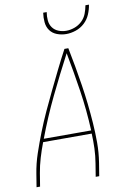

<svg xmlns="http://www.w3.org/2000/svg" viewBox="-102 -1014 705 1074"><g transform="rotate(-10 250.0 -477.5)"><path d="M16 0 28 -74Q37 -131 56 -187Q75 -243 97 -299Q119 -355 144 -409.5Q169 -464 195.5 -518.5Q222 -573 248.5 -627Q275 -681 304 -735H326Q337 -681 346.5 -627Q356 -573 364.5 -518.5Q373 -464 379 -409.5Q385 -355 389 -299Q393 -243 393 -187Q393 -131 384 -74L372 0H352L364 -74Q371 -116 372.5 -158Q374 -200 372 -242H96Q80 -200 67.5 -158Q55 -116 48 -74L36 0ZM103 -260H372Q367 -375 350 -487Q333 -599 312 -709Q254 -599 200 -487Q146 -375 103 -260ZM329 -815Q302 -815 277 -824.5Q252 -834 237.5 -854Q223 -874 220.5 -901Q218 -928 222 -955H242Q238 -932 240 -908.5Q242 -885 254.5 -867.5Q267 -850 288 -841.5Q309 -833 332 -833Q355 -833 379 -841.5Q403 -850 421.5 -867.5Q440 -885 449 -908.5Q458 -932 462 -955H482Q478 -928 466.5 -901Q455 -874 433.5 -854Q412 -834 384 -824.5Q356 -815 329 -815Z"/></g></svg>

Font: Iosevka Term Curly Th Obl
Style: Regular
Weight: 100
Italic angle: -9°
Designer: Belleve Invis
Foundry: Belleve Invis
Version: Version 32.3.0